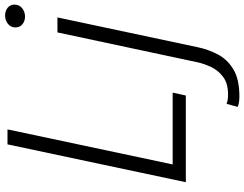

<svg xmlns="http://www.w3.org/2000/svg" viewBox="-128 -660 1009 794"><g transform="rotate(-90 377.0 -263.5)"><path d="M20 0 176.5 -737.5H238.5L93.5 -54.5H390.5L378.5 0ZM705 -665Q686.5 -665 673.2 -675.8Q660 -686.5 660 -704Q660 -724 675 -735.8Q690 -747.5 709.5 -747.5Q728 -747.5 741.2 -737Q754.5 -726.5 754.5 -709Q754.5 -688.5 739.5 -676.8Q724.5 -665 705 -665ZM374 221.5Q358.5 221.5 347.8 219.2Q337 217 331.5 214.5L344 168.5Q350.5 171 359.5 172.8Q368.5 174.5 383.5 174.5Q428.5 174.5 455.5 154.2Q482.5 134 496.5 104.2Q510.5 74.5 516.5 45.5L639.5 -531H701.5L578 50Q569 93.5 548.2 132.8Q527.5 172 486.5 196.8Q445.5 221.5 374 221.5Z"/></g></svg>

Font: Epilogue Light
Style: Italic
Weight: 300
Italic angle: -12°
Designer: Tyler Finck
Foundry: Etcetera Type Co
Version: Version 2.111; ttfautohint (v1.8.3)